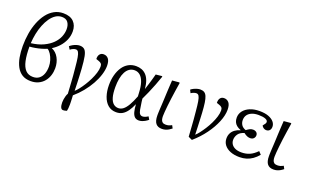

<svg xmlns="http://www.w3.org/2000/svg" viewBox="-96 -1316 3339 2037"><g transform="rotate(20 1573.0 -298.0)"><path d="M255 14Q197 14 158 -10.5Q119 -35 95 -79.5Q71 -124 60.5 -182.5Q50 -241 50 -309Q50 -382 61.5 -451.5Q73 -521 97 -581Q121 -641 155.5 -686Q190 -731 236 -756.5Q282 -782 338 -782Q416 -782 456 -741.5Q496 -701 496 -633Q496 -581 476 -535.5Q456 -490 422.5 -453.5Q389 -417 348 -392Q399 -370 427 -318.5Q455 -267 455 -203Q455 -161 442.5 -122Q430 -83 405 -52.5Q380 -22 342.5 -4Q305 14 255 14ZM263 -36Q304 -36 331.5 -57Q359 -78 372.5 -114Q386 -150 386 -196Q386 -231 375.5 -266Q365 -301 347 -329.5Q329 -358 308 -370Q282 -359 249.5 -349.5Q217 -340 183 -334Q149 -328 119 -326Q119 -232 133 -167.5Q147 -103 178.5 -69.5Q210 -36 263 -36ZM120 -365Q201 -375 259 -402.5Q317 -430 354.5 -467.5Q392 -505 409.5 -548Q427 -591 427 -634Q427 -681 405.5 -710.5Q384 -740 337 -740Q299 -740 267 -719Q235 -698 209 -661Q183 -624 164 -576Q145 -528 134 -474Q123 -420 120 -365Z M684 186Q666 186 657 166Q648 146 648 110Q648 93 651 74Q654 55 659.5 36.5Q665 18 673 5Q671 -30 669 -61.5Q667 -93 665 -126Q663 -159 660 -196.5Q657 -234 652 -282Q646 -352 639 -392.5Q632 -433 621.5 -450Q611 -467 593 -467Q581 -467 565 -461Q549 -455 531 -441L511 -473Q525 -486 544 -496.5Q563 -507 583 -513Q603 -519 619 -519Q655 -519 674.5 -499.5Q694 -480 704 -430.5Q714 -381 720 -291Q722 -257 724 -218.5Q726 -180 727.5 -137.5Q729 -95 730 -49Q747 -63 769.5 -91.5Q792 -120 815 -156.5Q838 -193 857.5 -233Q877 -273 889 -312Q901 -351 901 -384Q901 -405 891.5 -416.5Q882 -428 860 -435L831 -445Q829 -479 844.5 -499Q860 -519 888 -519Q922 -519 942.5 -493.5Q963 -468 963 -414Q963 -368 946 -313.5Q929 -259 898 -203.5Q867 -148 824 -95Q781 -42 729 2Q730 17 731 37.5Q732 58 732.5 76Q733 94 733 104Q733 131 731 148Q729 165 726 178Q711 183 701 184.5Q691 186 684 186Z M1220 14Q1164 14 1126.5 -18.5Q1089 -51 1070 -107Q1051 -163 1051 -232Q1051 -294 1065 -346Q1079 -398 1105 -437Q1131 -476 1169.5 -497.5Q1208 -519 1255 -519Q1289 -519 1317.5 -508.5Q1346 -498 1368.5 -475Q1391 -452 1405 -415Q1419 -378 1424 -324H1425Q1436 -357 1445.5 -388Q1455 -419 1463.5 -449Q1472 -479 1479 -506L1546 -513L1553 -509Q1536 -458 1515.5 -406Q1495 -354 1474.5 -306Q1454 -258 1434 -218L1438 -183Q1445 -128 1451.5 -96.5Q1458 -65 1469 -52.5Q1480 -40 1499 -40Q1512 -40 1527.5 -46Q1543 -52 1560 -63L1579 -31Q1564 -18 1546.5 -8Q1529 2 1511 8Q1493 14 1476 14Q1446 14 1428.5 -3Q1411 -20 1402 -53.5Q1393 -87 1390 -137H1389Q1369 -90 1345 -56Q1321 -22 1291 -4Q1261 14 1220 14ZM1227 -35Q1256 -35 1281.5 -54.5Q1307 -74 1331.5 -116Q1356 -158 1381 -223L1379 -261Q1376 -332 1360.5 -378.5Q1345 -425 1318 -448.5Q1291 -472 1255 -472Q1221 -472 1196 -454.5Q1171 -437 1154.5 -405.5Q1138 -374 1130 -330.5Q1122 -287 1122 -236Q1122 -163 1135 -119Q1148 -75 1172 -55Q1196 -35 1227 -35Z M1737 14Q1713 14 1696 7Q1679 0 1667.5 -14Q1656 -28 1650 -50.5Q1644 -73 1644 -104Q1644 -109 1644 -116.5Q1644 -124 1644.5 -134.5Q1645 -145 1645.5 -158.5Q1646 -172 1647 -188Q1648 -204 1649 -222Q1650 -240 1651 -260Q1652 -280 1653 -302.5Q1654 -325 1655 -349Q1656 -373 1657.5 -398.5Q1659 -424 1660.5 -451Q1662 -478 1664 -506L1742 -513L1749 -509Q1741 -460 1734 -412.5Q1727 -365 1721 -320.5Q1715 -276 1711 -236.5Q1707 -197 1704.5 -167Q1702 -137 1702 -118Q1702 -96 1706.5 -79Q1711 -62 1723.5 -52Q1736 -42 1759 -42Q1779 -42 1794 -46.5Q1809 -51 1827 -61L1844 -29Q1828 -16 1811.5 -6.5Q1795 3 1776.5 8.5Q1758 14 1737 14Z M2077 15 2034 -5Q2032 -36 2030 -64.5Q2028 -93 2026 -124.5Q2024 -156 2021 -194.5Q2018 -233 2013 -282Q2007 -352 2000 -392.5Q1993 -433 1982.5 -450Q1972 -467 1954 -467Q1941 -467 1926.5 -462Q1912 -457 1894 -446L1877 -480Q1890 -491 1907.5 -499.5Q1925 -508 1944 -513.5Q1963 -519 1979 -519Q2006 -519 2024 -508.5Q2042 -498 2053 -472.5Q2064 -447 2070.5 -403Q2077 -359 2081 -291Q2083 -257 2084.5 -218.5Q2086 -180 2088 -137.5Q2090 -95 2091 -49Q2108 -63 2130 -91.5Q2152 -120 2175.5 -156.5Q2199 -193 2218.5 -233Q2238 -273 2250 -312Q2262 -351 2262 -384Q2262 -405 2252.5 -416.5Q2243 -428 2221 -435L2192 -445Q2190 -479 2205 -499Q2220 -519 2248 -519Q2282 -519 2303 -493.5Q2324 -468 2324 -414Q2324 -352 2293.5 -277Q2263 -202 2207.5 -126Q2152 -50 2077 15Z M2613 14Q2553 14 2509 -3.5Q2465 -21 2440.5 -52.5Q2416 -84 2416 -127Q2416 -159 2429 -185Q2442 -211 2467 -229.5Q2492 -248 2527 -258V-260Q2498 -271 2479.5 -286.5Q2461 -302 2452 -323Q2443 -344 2443 -371Q2443 -413 2468.5 -446.5Q2494 -480 2540.5 -499.5Q2587 -519 2648 -519Q2710 -519 2750.5 -503.5Q2791 -488 2812 -463Q2833 -438 2833 -408Q2833 -382 2819 -367Q2805 -352 2782 -352Q2772 -352 2762 -356Q2752 -360 2744 -367.5Q2736 -375 2730 -386Q2746 -405 2752 -415Q2758 -425 2758 -434Q2758 -454 2730 -465Q2702 -476 2652 -476Q2609 -476 2577.5 -463Q2546 -450 2529 -426Q2512 -402 2512 -368Q2512 -338 2527.5 -314Q2543 -290 2578 -278Q2596 -292 2613.5 -301Q2631 -310 2650 -310Q2674 -310 2689 -297.5Q2704 -285 2704 -264Q2704 -244 2690 -229Q2676 -214 2650 -214Q2634 -214 2616 -221Q2598 -228 2577 -245Q2529 -231 2508.5 -201Q2488 -171 2488 -136Q2488 -109 2502.5 -87Q2517 -65 2545.5 -52.5Q2574 -40 2615 -40Q2664 -40 2705.5 -57.5Q2747 -75 2789 -118L2818 -87Q2790 -53 2758 -30.5Q2726 -8 2690 3Q2654 14 2613 14Z M2997 14Q2973 14 2956 7Q2939 0 2927.5 -14Q2916 -28 2910 -50.5Q2904 -73 2904 -104Q2904 -109 2904 -116.5Q2904 -124 2904.5 -134.5Q2905 -145 2905.5 -158.5Q2906 -172 2907 -188Q2908 -204 2909 -222Q2910 -240 2911 -260Q2912 -280 2913 -302.5Q2914 -325 2915 -349Q2916 -373 2917.5 -398.5Q2919 -424 2920.5 -451Q2922 -478 2924 -506L3002 -513L3009 -509Q3001 -460 2994 -412.5Q2987 -365 2981 -320.5Q2975 -276 2971 -236.5Q2967 -197 2964.5 -167Q2962 -137 2962 -118Q2962 -96 2966.5 -79Q2971 -62 2983.5 -52Q2996 -42 3019 -42Q3039 -42 3054 -46.5Q3069 -51 3087 -61L3104 -29Q3088 -16 3071.5 -6.5Q3055 3 3036.5 8.5Q3018 14 2997 14Z"/></g></svg>

Font: Literata Light
Style: Italic
Weight: 300
Italic angle: -2°
Designer: Latin by Veronika Burian and Jose Scaglione. Greek by Irene Vlachou. Cyrillic by Vera Evstafieva
Foundry: TypeTogether
Version: Version 3.103;gftools[0.9.29]